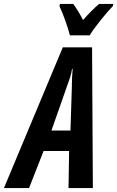

<svg xmlns="http://www.w3.org/2000/svg" viewBox="-82 -958 597 978"><path d="M375 -778Q392 -807 430.5 -855Q469 -903 493 -927L495 -938H423Q406 -924 385 -903Q364 -882 341 -856Q314 -908 291 -938H223L221 -926Q235 -897 251 -852Q267 -807 274 -778ZM259 -518Q268 -542 275 -564Q282 -586 285 -607H288Q286 -584 285 -562Q284 -540 284 -516L277 -293H180ZM66 0 140 -189H270L267 0H391L387 -717H238L-62 0Z"/></svg>

Font: Noto Sans Display Condensed
Style: Bold Italic
Weight: 700
Width: 3
Designer: Monotype Design team
Foundry: Monotype Imaging Inc.
Version: 1.000